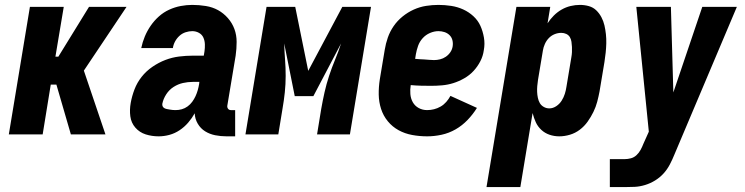

<svg xmlns="http://www.w3.org/2000/svg" viewBox="-20 -548 3040 783"><path d="M16 0 102 -520H240L206 -317H218L343 -520H496L322 -260L410 0H269L210 -203H187L154 0Z M627 8Q599 8 574 0Q549 -8 532 -27.5Q515 -47 511.5 -73.5Q508 -100 513 -128Q518 -156 528.5 -183.5Q539 -211 557.5 -234.5Q576 -258 601.5 -275.5Q627 -293 654.5 -303.5Q682 -314 710.5 -317.5Q739 -321 766 -321H811L814 -339Q816 -353 815.5 -367.5Q815 -382 809.5 -394.5Q804 -407 791.5 -414Q779 -421 764 -421Q751 -421 737 -416.5Q723 -412 712 -402Q701 -392 694 -379Q687 -366 685 -352H556Q561 -376 570.5 -399Q580 -422 594.5 -443Q609 -464 628 -481Q647 -498 670 -508.5Q693 -519 717 -523.5Q741 -528 764 -528Q792 -528 819.5 -523.5Q847 -519 869.5 -506.5Q892 -494 909.5 -474Q927 -454 936 -429.5Q945 -405 945 -377Q945 -349 941 -321L907 -117Q906 -110 910 -104.5Q914 -99 922 -99H939V8H904Q880 8 857.5 3.5Q835 -1 816.5 -12.5Q798 -24 786.5 -43.5Q775 -63 774 -86Q763 -66 747.5 -48Q732 -30 712.5 -17Q693 -4 671 2Q649 8 627 8ZM696 -99Q709 -99 721.5 -102.5Q734 -106 745 -114Q756 -122 764 -133Q772 -144 777.5 -156Q783 -168 786.5 -180.5Q790 -193 792 -205L793 -214H766Q746 -214 726 -209.5Q706 -205 688 -193.5Q670 -182 658 -163.5Q646 -145 642 -125Q641 -119 643.5 -114Q646 -109 651 -106.5Q656 -104 662 -103Q668 -102 673.5 -101Q679 -100 684.5 -99.5Q690 -99 696 -99Z M981 0 1067 -520H1184L1237 -259L1376 -520H1493L1407 0H1273L1290 -104Q1296 -138 1303.5 -171.5Q1311 -205 1322 -238.5Q1333 -272 1346.5 -304.5Q1360 -337 1371 -371L1258 -156H1182L1139 -371Q1140 -337 1142.5 -304.5Q1145 -272 1145 -238.5Q1145 -205 1141.5 -171.5Q1138 -138 1132 -104L1115 0Z M1722 8Q1691 8 1661 2.5Q1631 -3 1605.5 -17Q1580 -31 1561.5 -53.5Q1543 -76 1534 -104Q1525 -132 1524.5 -162.5Q1524 -193 1529 -225L1549 -345Q1553 -370 1561.5 -394.5Q1570 -419 1585 -441Q1600 -463 1621.5 -480.5Q1643 -498 1667.5 -509Q1692 -520 1717.5 -524Q1743 -528 1768 -528Q1794 -528 1820 -524Q1846 -520 1869 -509.5Q1892 -499 1910.5 -482Q1929 -465 1939 -443Q1949 -421 1953.5 -395Q1958 -369 1953 -343Q1950 -320 1939 -298.5Q1928 -277 1911.5 -259Q1895 -241 1873 -228.5Q1851 -216 1828.5 -209Q1806 -202 1783 -200Q1760 -198 1738 -198Q1717 -198 1696.5 -198.5Q1676 -199 1655 -201Q1652 -183 1653.5 -164.5Q1655 -146 1663.5 -131Q1672 -116 1687.5 -107.5Q1703 -99 1722 -99Q1736 -99 1750 -102.5Q1764 -106 1777 -113.5Q1790 -121 1800 -132.5Q1810 -144 1817 -157L1925 -108Q1909 -82 1887 -59Q1865 -36 1838 -20.5Q1811 -5 1781 1.5Q1751 8 1722 8ZM1750 -303Q1762 -303 1774.5 -306Q1787 -309 1798 -316.5Q1809 -324 1816.5 -335Q1824 -346 1826 -359Q1828 -372 1825 -384Q1822 -396 1813.5 -404.5Q1805 -413 1793 -417Q1781 -421 1768 -421Q1751 -421 1733.5 -413.5Q1716 -406 1703.5 -392Q1691 -378 1685 -361Q1679 -344 1676 -327L1673 -308Q1683 -307 1692 -306.5Q1701 -306 1711 -305.5Q1721 -305 1730.5 -304Q1740 -303 1750 -303Z M1964 215 2086 -520H2224L2213 -453Q2224 -470 2238.5 -484.5Q2253 -499 2270.5 -509Q2288 -519 2307 -523.5Q2326 -528 2345 -528Q2364 -528 2381.5 -523Q2399 -518 2411.5 -506Q2424 -494 2432.5 -478Q2441 -462 2445 -444.5Q2449 -427 2451 -408.5Q2453 -390 2452.5 -371Q2452 -352 2450 -333Q2448 -314 2445 -295L2425 -175Q2421 -154 2415.5 -133Q2410 -112 2400 -91.5Q2390 -71 2376.5 -52Q2363 -33 2344.5 -19Q2326 -5 2304 1.5Q2282 8 2261 8Q2240 8 2221 1.5Q2202 -5 2187.5 -18.5Q2173 -32 2165 -49.5Q2157 -67 2152 -87L2102 215ZM2220 -106Q2235 -106 2248.5 -115Q2262 -124 2270.5 -137.5Q2279 -151 2283.5 -165.5Q2288 -180 2290 -194L2310 -314Q2312 -325 2312.5 -335.5Q2313 -346 2312.5 -356.5Q2312 -367 2310.5 -377.5Q2309 -388 2304 -396.5Q2299 -405 2289.5 -409.5Q2280 -414 2269 -414Q2255 -414 2241.5 -408.5Q2228 -403 2218 -392.5Q2208 -382 2202 -368.5Q2196 -355 2194 -342L2174 -222Q2172 -209 2171 -197Q2170 -185 2170.5 -173Q2171 -161 2173.5 -149Q2176 -137 2181.5 -127.5Q2187 -118 2197.5 -112Q2208 -106 2220 -106Z M2467 215V101H2527Q2540 101 2553 97.5Q2566 94 2576 84.5Q2586 75 2592.5 63Q2599 51 2604 38L2626 -11L2575 -520H2716L2726 -171L2844 -520H2985L2730 83Q2722 103 2711.5 123Q2701 143 2686 159.5Q2671 176 2651.5 188Q2632 200 2610.5 206.5Q2589 213 2568.5 214Q2548 215 2527 215Z"/></svg>

Font: Iosevka SS18 Heavy
Style: Italic
Weight: 900
Italic angle: -9°
Monospace: yes
Designer: Belleve Invis
Foundry: Belleve Invis
Version: Version 25.1.1; ttfautohint (v1.8.4)